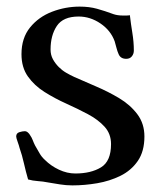

<svg xmlns="http://www.w3.org/2000/svg" viewBox="-20 -561 486 581"><path d="M417 -148Q417 -103 397 -74Q377 -45 344.5 -29Q312 -13 274 -6.5Q236 0 199 0Q180 0 161.5 -3Q143 -6 125 -9Q110 -12 94.5 -13Q79 -14 65 -18Q58 -42 52.5 -66.5Q47 -91 39 -114Q38 -119 33.5 -131.5Q29 -144 29 -148Q29 -158 38.5 -161Q48 -164 55 -164Q60 -164 64.5 -160Q69 -156 71 -152Q76 -145 79 -137Q82 -129 86 -121Q93 -109 99.5 -97.5Q106 -86 116 -77Q134 -59 158.5 -47.5Q183 -36 208 -36Q255 -36 285.5 -54.5Q316 -73 316 -125Q316 -156 296.5 -177.5Q277 -199 246 -215.5Q215 -232 180.5 -247.5Q146 -263 115 -282.5Q84 -302 64.5 -329.5Q45 -357 45 -397Q45 -446 71 -478Q97 -510 137.5 -525.5Q178 -541 221 -541Q250 -541 273.5 -534.5Q297 -528 324 -518Q336 -514 352 -514Q357 -514 362.5 -514Q368 -514 373 -515Q376 -489 380.5 -461.5Q385 -434 385 -408Q385 -398 379 -390.5Q373 -383 362 -383Q345 -383 339 -397Q335 -406 332.5 -416Q330 -426 327 -436Q315 -469 284 -490Q253 -511 218 -511Q171 -511 152 -482.5Q133 -454 133 -411Q133 -395 140 -382Q147 -369 158 -358Q168 -348 180 -341Q192 -334 205 -328Q234 -315 270.5 -299.5Q307 -284 340.5 -264Q374 -244 395.5 -215.5Q417 -187 417 -148Z"/></svg>

Font: Kaisei Decol Medium
Style: Regular
Weight: 500
Designer: Font-Kai, 金井和夫
Foundry: KAZUO KANAI
Version: Version 5.003